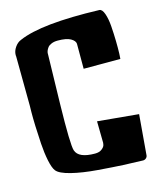

<svg xmlns="http://www.w3.org/2000/svg" viewBox="-106 -773 718 856"><g transform="rotate(-15 252.5 -345.0)"><path d="M297.9 -458.5V-574.2Q296.9 -587.9 277.8 -598.9Q258.8 -609.9 218.3 -609.9Q201.2 -609.9 189.2 -604.7Q177.2 -599.6 171.9 -592.5Q166.5 -585.4 163.8 -578.4Q161.1 -571.3 161.1 -566.4V-561L155.8 -333.5Q151.9 -147 161.1 -118.7Q173.8 -80.1 249.5 -80.1Q269.5 -80.1 281.2 -89.4Q293 -98.6 294.9 -107.9L296.4 -117.2L294.9 -216.8L484.4 -199.2L468.8 -13.7Q468.3 -5.9 462.2 -0.5Q456.1 4.9 448.2 4.9Q402.8 3.9 357.9 1.7Q313 -0.5 242.2 -6.1Q171.4 -11.7 121.1 -24.4Q70.8 -37.1 57.1 -54.7Q45.9 -68.8 38.3 -105.7Q30.8 -142.6 28.1 -184.8Q25.4 -227.1 23.9 -267.1Q22.5 -307.1 22.9 -334L23.4 -360.4L21.5 -589.8Q21.5 -590.8 21.2 -593Q21 -595.2 21 -596.2Q21 -614.3 33 -631.6Q44.9 -648.9 61.5 -655.3Q166.5 -701.7 433.1 -693.4Q446.3 -692.9 454.8 -668.5Q463.4 -644 465.8 -609.6Q468.3 -575.2 469 -541Q469.7 -506.8 468.8 -482.4L467.3 -458.5Z"/></g></svg>

Font: Some Time Later
Style: Regular
Weight: 400
Version: Version 003.300